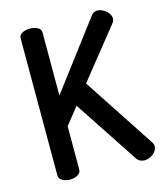

<svg xmlns="http://www.w3.org/2000/svg" viewBox="-110 -813 762 898"><g transform="rotate(-15 271.0 -364.0)"><path d="M119 0Q99 0 82.5 -9Q66 -18 66 -35V-697Q66 -715 82.5 -723Q99 -731 119 -731Q139 -731 155.5 -723Q172 -715 172 -697V-393L416 -716Q427 -731 446 -731Q459 -731 473.5 -723Q488 -715 497.5 -702.5Q507 -690 507 -676Q507 -672 505 -666Q503 -660 499 -655L307 -415L535 -68Q541 -59 541 -49Q541 -36 532 -24Q523 -12 508.5 -4.5Q494 3 479 3Q468 3 458 -1.5Q448 -6 441 -17L237 -326L172 -244V-35Q172 -18 155.5 -9Q139 0 119 0Z"/></g></svg>

Font: Dosis ExtraLight SemiBold
Style: Regular
Weight: 600
Version: Version 3.001; ttfautohint (v1.8.2)